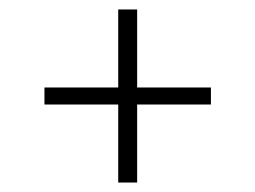

<svg xmlns="http://www.w3.org/2000/svg" viewBox="-20 -543 540 406"><path d="M270 -157H230V-322H74V-358H230V-523H270V-358H426V-322H270Z"/></svg>

Font: Iosevka Curly Slab Extralight
Style: Regular
Weight: 200
Monospace: yes
Designer: Belleve Invis
Foundry: Belleve Invis
Version: Version 22.1.2; ttfautohint (v1.8.4)